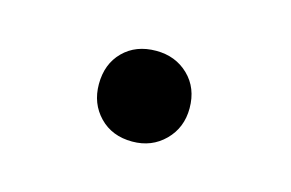

<svg xmlns="http://www.w3.org/2000/svg" viewBox="-34 -173 347 229"><g transform="rotate(15 139.0 -58.0)"><path d="M82 -58Q82 -83 97.5 -98.5Q113 -114 138 -114Q162 -114 178 -98.5Q194 -83 194 -58Q194 -34 178 -18Q162 -2 138 -2Q113 -2 97.5 -18Q82 -34 82 -58Z"/></g></svg>

Font: Amber EN
Style: Regular
Weight: 400
Designer: Jeremy Tribby
Foundry: Tribby Type Co.
Version: Version 1.403 November 24, 2021